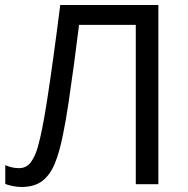

<svg xmlns="http://www.w3.org/2000/svg" viewBox="-20 -734 748 765"><path d="M611 0H521V-635H295Q286 -561 275 -479.5Q264 -398 253 -324Q242 -250 231 -198Q218 -131 199 -84Q180 -37 148.5 -13Q117 11 66 11Q49 11 31.5 7.5Q14 4 1 -1V-76Q12 -71 26 -67.5Q40 -64 56 -64Q86 -64 103.5 -88.5Q121 -113 131 -149.5Q141 -186 148 -222Q156 -260 167.5 -333.5Q179 -407 192.5 -505Q206 -603 220 -714H611Z"/></svg>

Font: RS Noto Sans
Style: Regular
Weight: 400
Designer: Monotype Design Team
Foundry: Monotype Imaging Inc.
Version: Version 3.10